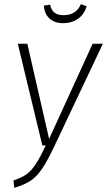

<svg xmlns="http://www.w3.org/2000/svg" viewBox="-20 -895 516 926"><path d="M284.2 -783.2Q242.7 -783.2 218 -806.4Q193.4 -829.6 191.9 -868.2L222.2 -872.1Q230.5 -821.8 286.1 -821.8Q347.7 -821.8 370.1 -875L397.9 -865.2Q387.2 -826.7 356.7 -804.9Q326.2 -783.2 284.2 -783.2ZM476.1 -684.1 242.2 -189.9Q207.5 -116.7 182.4 -80.1Q157.2 -43.5 128.2 -23.9Q99.1 -4.4 48.8 11.2L44.9 -24.9Q84.5 -38.1 106.4 -53.5Q128.4 -68.8 150.1 -100.3Q171.9 -131.8 200.2 -193.8H184.1L65.9 -684.1H111.8L216.8 -225.1L426.8 -684.1Z"/></svg>

Font: Fira Sans Compressed ExtraLight
Style: Italic
Weight: 250
Width: 3
Italic angle: -8°
Designer: Carrois Corporate & Edenspiekermann AG
Foundry: Carrois Corporate GbR & Edenspiekermann AG
Version: Version 4.203;PS 004.203;hotconv 1.0.88;makeotf.lib2.5.64775